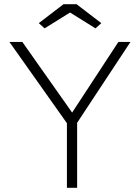

<svg xmlns="http://www.w3.org/2000/svg" viewBox="-20 -901 671 921"><path d="M301 0V-310L25 -700H87L326 -361L548 -700H606L350 -312V0ZM285 -881H347L466 -790L438 -765L316 -841L194 -765L166 -790Z"/></svg>

Font: Mach ExtraLight
Style: Regular
Weight: 250
Version: Version 1.002